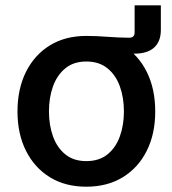

<svg xmlns="http://www.w3.org/2000/svg" viewBox="-20 -687 644 718"><path d="M301.8 -486.3V-552.7Q321.3 -552.7 341.8 -551.8Q362.3 -550.8 383.3 -549.3Q404.3 -547.9 424.6 -546.9Q444.8 -545.9 462.9 -545.9Q483.4 -545.9 483.4 -565.4V-667H581.5V-575.2Q581.5 -531.7 556.2 -509Q530.8 -486.3 482.4 -486.3Q439.9 -486.3 392.3 -486.3Q344.7 -486.3 301.8 -486.3ZM302.7 11.2Q224.6 11.2 167 -23.9Q109.4 -59.1 77.4 -122.6Q45.4 -186 45.4 -270Q45.4 -355 77.4 -418.7Q109.4 -482.4 167 -517.6Q224.6 -552.7 302.7 -552.7Q380.9 -552.7 438.7 -517.6Q496.6 -482.4 528.6 -418.7Q560.5 -355 560.5 -270Q560.5 -186 528.6 -122.6Q496.6 -59.1 438.7 -23.9Q380.9 11.2 302.7 11.2ZM302.7 -84.5Q350.6 -84.5 381.8 -109.6Q413.1 -134.8 428.2 -177Q443.4 -219.2 443.4 -270.5Q443.4 -321.8 428.2 -364Q413.1 -406.2 381.8 -431.6Q350.6 -457 302.7 -457Q255.4 -457 224.4 -431.6Q193.4 -406.2 178.2 -364Q163.1 -321.8 163.1 -270.5Q163.1 -219.2 178.2 -177Q193.4 -134.8 224.4 -109.6Q255.4 -84.5 302.7 -84.5Z"/></svg>

Font: Inter
Style: 540
Weight: 540
Designer: Rasmus Andersson
Foundry: rsms
Version: Version 4.001;git-66647c0bb